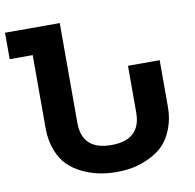

<svg xmlns="http://www.w3.org/2000/svg" viewBox="-81 -811 909 894"><g transform="rotate(-10 373.5 -364.5)"><path d="M397.9 0Q313.5 0 244.1 -32.2Q201.2 -52.2 172.9 -80.3Q144.5 -108.4 127.9 -151.9Q108.9 -199.7 108.9 -257.8V-604H0V-729H258.8V-257.8Q258.8 -127.9 397.9 -127.9Q537.1 -127.9 537.1 -257.8V-478H687V-257.8Q687 -202.1 668.9 -155Q650.9 -107.9 621.1 -78.1Q596.2 -53.2 556.9 -34.2Q517.6 -15.1 476.1 -6.8Q441.4 0 397.9 0Z"/></g></svg>

Font: Miedinger*
Style: Bold
Weight: 700
Version: Version 001.000